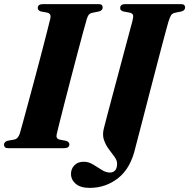

<svg xmlns="http://www.w3.org/2000/svg" viewBox="-24 -720 920 933"><path d="M251.5 -67.5Q246.5 -46 266 -41.5L297.5 -35.5Q313 -30 313 -19Q313 0 288 0H17Q4.5 0 0 -4.5Q-4.5 -9 -4.5 -16.5Q-4.5 -31 13 -36L46 -42Q64.5 -46 72.5 -72Q77.5 -89 89.2 -132Q101 -175 116.5 -232.5Q132 -290 148.8 -352.5Q165.5 -415 180.5 -472.5Q195.5 -530 206.2 -572.5Q217 -615 221 -631.5Q225.5 -653.5 206 -658.5L174 -664.5Q159.5 -669.5 159.5 -681Q159.5 -700 185 -700H454Q466.5 -700 470.8 -695.5Q475 -691 475 -684Q475 -669.5 457.5 -664.5L423 -657.5Q413 -655 408 -649.2Q403 -643.5 398 -628.5Q393 -612 381 -567.8Q369 -523.5 353.2 -464Q337.5 -404.5 320.8 -340.5Q304 -276.5 289.2 -218.5Q274.5 -160.5 264.2 -119.8Q254 -79 251.5 -67.5ZM794.5 -614.5Q792 -606 782.8 -572.5Q773.5 -539 760.5 -489Q747.5 -439 732 -380Q716.5 -321 701 -261Q685.5 -201 671.8 -148Q658 -95 648 -56.5Q638 -18 634 -3Q611.5 97 550.8 145Q490 193 412 193Q367 193 344 173.2Q321 153.5 321 125Q321 100 337.8 83Q354.5 66 383 66Q406.5 66 428.2 79.2Q450 92.5 470.2 105.5Q490.5 118.5 510 118.5Q525.5 118.5 535.2 108.2Q545 98 545 75Q545 59 532.2 41.8Q519.5 24.5 504.5 4.5Q489.5 -15.5 481 -40.5Q472.5 -65.5 481 -97.5Q486 -117.5 497.2 -160Q508.5 -202.5 523.2 -257.8Q538 -313 553.5 -371.2Q569 -429.5 583 -481.8Q597 -534 606.8 -570.5Q616.5 -607 619.5 -618Q625 -639 622.5 -647Q620 -655 606.5 -658.5L574.5 -664.5Q559.5 -669.5 560 -681Q560 -700 585 -700H854.5Q867 -700 871.2 -695.5Q875.5 -691 875.5 -684Q875.5 -669.5 858.5 -664.5L824.5 -657.5Q813 -654.5 807.5 -646.2Q802 -638 794.5 -614.5Z"/></svg>

Font: Fraunces 72pt
Style: Bold Italic
Weight: 700
Italic angle: -16°
Version: Version 1.000;[b76b70a41]